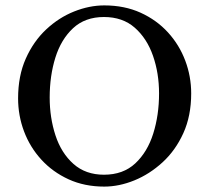

<svg xmlns="http://www.w3.org/2000/svg" viewBox="-20 -671 775 711"><path d="M366 20Q293 20 234 -7Q175 -34 133 -80Q91 -126 69 -184.5Q47 -243 47 -307Q47 -390 75.5 -454Q104 -518 151 -562Q198 -606 254.5 -628.5Q311 -651 366 -651Q441 -651 500.5 -624Q560 -597 602 -551Q644 -505 666 -446.5Q688 -388 688 -325Q688 -242 659 -178Q630 -114 582 -70Q534 -26 477.5 -3Q421 20 366 20ZM365 -24Q436 -24 481 -66Q526 -108 547.5 -176.5Q569 -245 569 -325Q569 -400 546.5 -464.5Q524 -529 479 -568.5Q434 -608 365 -608Q295 -608 250.5 -566.5Q206 -525 185 -457.5Q164 -390 164 -310Q164 -235 185.5 -169.5Q207 -104 252 -64Q297 -24 365 -24Z"/></svg>

Font: Alice
Style: Regular
Weight: 400
Designer: Ksenia Yerulevich
Foundry: Cyreal (http://www.cyreal.org/)
Version: Version 2.003; ttfautohint (v1.8.3)